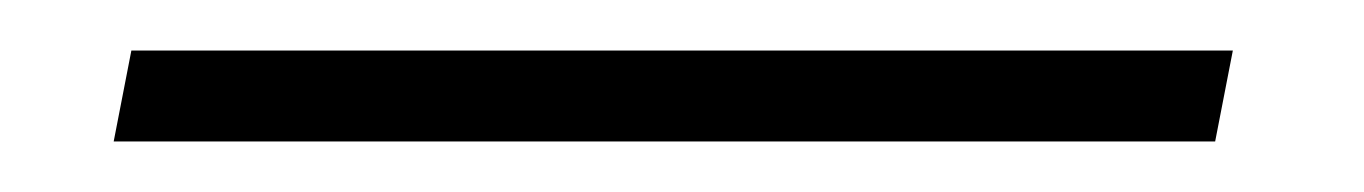

<svg xmlns="http://www.w3.org/2000/svg" viewBox="-20 77 540 76"><path d="M25 133 32 97H468L461 133Z"/></svg>

Font: Spectral SC
Style: Bold Italic
Weight: 700
Italic angle: -10°
Designer: Jean-Baptiste Levee
Foundry: Production Type
Version: Version 2.001